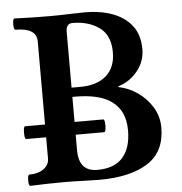

<svg xmlns="http://www.w3.org/2000/svg" viewBox="-50 -714 726 764"><g transform="rotate(-5 313.5 -331.5)"><path d="M41 3Q36 3 34.5 -8Q33 -19 34.5 -30.5Q36 -42 41 -42Q76 -42 98 -58Q120 -74 120 -99V-567Q120 -621 36 -621Q31 -621 29.5 -632Q28 -643 29.5 -654.5Q31 -666 36 -666Q108 -663 179 -663Q212 -663 251.5 -664.5Q291 -666 315 -666Q379 -666 427.5 -648Q476 -630 504 -593.5Q532 -557 532 -500Q532 -451 501 -413Q470 -375 424 -361V-358Q465 -350 500.5 -325Q536 -300 558 -263.5Q580 -227 580 -183Q580 -86 510 -41.5Q440 3 317 3Q292 3 252 1.5Q212 0 179 0Q110 0 41 3ZM312 -37Q380 -37 413.5 -75Q447 -113 447 -183Q447 -224 433.5 -252.5Q420 -281 394.5 -299.5Q369 -318 332.5 -326.5Q296 -335 251 -335H238V-122Q238 -37 312 -37ZM238 -372H273Q339 -372 376.5 -404.5Q414 -437 414 -498Q414 -566 371 -597Q328 -628 264 -628Q238 -628 238 -595ZM40.4 -184Q36 -184 34.5 -196.8Q33 -209.5 34.5 -222.2Q36 -235 40.4 -235H352.6Q357 -235 358.5 -222.5Q360 -210 358.3 -197Q356.7 -184 352.2 -184Z"/></g></svg>

Font: Junicode VF
Style: Regular
Weight: 400
Designer: Peter S. Baker
Version: Version 2.213